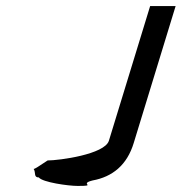

<svg xmlns="http://www.w3.org/2000/svg" viewBox="-20 -795 599 633"><path d="M91 -238C99 -226 90 -210 108 -210C120 -194 205 -182 236 -182C303 -182 238 -188 285 -200C351 -212 399 -251 421 -324L559 -775H475L339 -331C325 -286 175 -266 137 -266C110 -248 95 -238 91 -238Z"/></svg>

Font: bitstorm
Style: sucnobl
Weight: 400
Version: Version 0.2